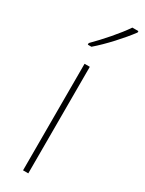

<svg xmlns="http://www.w3.org/2000/svg" viewBox="-204 -794 622 824"><g transform="rotate(30 106.5 -382.5)"><path d="M213 -758V-765H183C152 -719 99 -659 54 -614V-606H72C120 -647 178 -711 213 -758ZM109 0V-528H83V0Z"/></g></svg>

Font: Noto Sans Armenian SemiCondensed Thin
Style: Regular
Weight: 100
Width: 4
Designer: Monotype Design Team
Foundry: Monotype Imaging Inc.
Version: Version 2.008